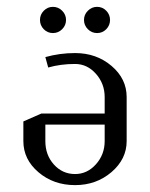

<svg xmlns="http://www.w3.org/2000/svg" viewBox="-20 -538 436 558"><path d="M47.9 -127.9V-185.1L100.1 -208H284.2V-255.9Q284.2 -294.9 258.8 -323.5Q233.4 -352.1 198.2 -352.1Q156.2 -352.1 120.1 -341.8L111.8 -372.1Q153.8 -383.8 198.2 -383.8Q260.3 -383.8 304.2 -346.4Q348.1 -309.1 348.1 -255.9V-127.9Q348.1 -75.7 304 -37.8Q259.8 0 198.2 0Q135.7 0 91.8 -37.4Q47.9 -74.7 47.9 -127.9ZM107.2 -453.1Q96.2 -464.4 96.2 -480Q96.2 -495.6 107.2 -506.8Q118.2 -518.1 133.8 -518.1Q149.4 -518.1 160.6 -506.8Q171.9 -495.6 171.9 -480Q171.9 -464.4 160.6 -453.1Q149.4 -441.9 133.8 -441.9Q118.2 -441.9 107.2 -453.1ZM111.8 -127.9Q111.8 -87.4 136.7 -59.8Q161.6 -32.2 198.2 -32.2Q233.4 -32.2 258.8 -60.5Q284.2 -88.9 284.2 -127.9V-175.8H111.8ZM235.4 -453.1Q224.1 -464.4 224.1 -480Q224.1 -495.6 235.4 -506.8Q246.6 -518.1 262.2 -518.1Q277.8 -518.1 288.8 -506.8Q299.8 -495.6 299.8 -480Q299.8 -464.4 288.8 -453.1Q277.8 -441.9 262.2 -441.9Q246.6 -441.9 235.4 -453.1Z"/></svg>

Font: Gawaa
Style: Regular
Weight: 400
Designer: T. Christopher White
Version: Version 1.0